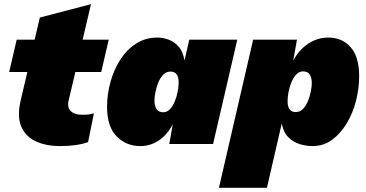

<svg xmlns="http://www.w3.org/2000/svg" viewBox="-20 -690 1756 920"><path d="M270 10Q199 10 150 -13.5Q101 -37 81.5 -84.5Q62 -132 78 -204L111 -345H24L60 -500H146L171 -606L416 -670L376 -500H501L465 -345H341L310 -213Q300 -179 317.5 -159.5Q335 -140 375 -140Q397 -140 408.5 -142Q420 -144 430 -147L402 -9Q374 1 339.5 5.5Q305 10 270 10Z M652 10Q585 10 539 -36.5Q493 -83 493 -178Q493 -237 509 -296Q525 -355 556 -403.5Q587 -452 632 -481Q677 -510 735 -510Q761 -510 788 -500Q815 -490 836 -466.5Q857 -443 864 -400L887 -500H1117L1001 0H791L808 -95Q783 -46 742.5 -18Q702 10 652 10ZM762 -152Q780 -152 794 -166.5Q808 -181 817.5 -204Q827 -227 831.5 -251.5Q836 -276 836 -295Q836 -347 797 -347Q776 -347 761.5 -331.5Q747 -316 738 -293.5Q729 -271 724.5 -247.5Q720 -224 720 -209Q720 -183 730 -167.5Q740 -152 762 -152Z M1029 210 1193 -500H1403L1385 -399Q1412 -451 1456.5 -480.5Q1501 -510 1553 -510Q1620 -510 1660.5 -463.5Q1701 -417 1701 -325Q1701 -267 1686 -207.5Q1671 -148 1641.5 -99Q1612 -50 1571 -20Q1530 10 1477 10Q1447 10 1416 0.5Q1385 -9 1361.5 -32.5Q1338 -56 1330 -98L1259 210ZM1397 -153Q1418 -153 1432.5 -168.5Q1447 -184 1456 -206.5Q1465 -229 1469.5 -252.5Q1474 -276 1474 -291Q1474 -317 1464.5 -332.5Q1455 -348 1432 -348Q1414 -348 1400 -333.5Q1386 -319 1376.5 -296Q1367 -273 1362.5 -249Q1358 -225 1358 -205Q1358 -153 1397 -153Z"/></svg>

Font: Work Sans Black
Style: Italic
Weight: 900
Italic angle: -13°
Designer: Wei Huang
Foundry: Wei Huang
Version: Version 2.009; ttfautohint (v1.8.3)